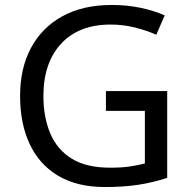

<svg xmlns="http://www.w3.org/2000/svg" viewBox="-20 -744 768 774"><path d="M407 -377H654V-27Q596 -8 537 1Q478 10 403 10Q292 10 216 -34.5Q140 -79 100.5 -161.5Q61 -244 61 -357Q61 -469 105 -551Q149 -633 231.5 -678.5Q314 -724 431 -724Q491 -724 544.5 -713Q598 -702 644 -682L610 -604Q572 -621 524.5 -633Q477 -645 426 -645Q298 -645 226.5 -568Q155 -491 155 -357Q155 -272 182.5 -206.5Q210 -141 269 -104.5Q328 -68 424 -68Q471 -68 504 -73Q537 -78 564 -85V-297H407Z"/></svg>

Font: Noto Sans SignWriting
Style: Regular
Weight: 400
Designer: Monotype Design Team
Foundry: Monotype Imaging Inc.
Version: Version 2.004; ttfautohint (v1.8.4.7-5d5b)